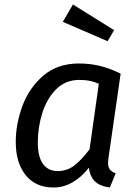

<svg xmlns="http://www.w3.org/2000/svg" viewBox="-20 -821 609 853"><path d="M516 -494 462 -120Q460 -104 460 -98Q460 -80 467.5 -69Q475 -58 494 -51L468 12Q426 7 403 -14Q380 -35 375 -76Q343 -35 303 -11.5Q263 12 218 12Q138 12 94 -43Q50 -98 50 -190Q50 -270 79.5 -350Q109 -430 172 -484.5Q235 -539 331 -539Q380 -539 424.5 -528Q469 -517 516 -494ZM148 -189Q148 -124 171 -92.5Q194 -61 237 -61Q278 -61 310.5 -86Q343 -111 378 -158L419 -449Q398 -458 378.5 -462Q359 -466 333 -466Q270 -466 228.5 -423.5Q187 -381 167.5 -317.5Q148 -254 148 -189ZM487 -687 458 -638 259 -724 304 -801Z"/></svg>

Font: FiraGO
Style: Italic
Weight: 400
Italic angle: -8°
Designer: bBox Type GmbH
Foundry: bBox Type GmbH
Version: Version 1.001